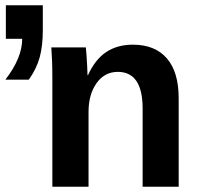

<svg xmlns="http://www.w3.org/2000/svg" viewBox="-31 -708 759 728"><path d="M304.7 -283.2V0H167.5V-410.2Q167.5 -452.6 166.3 -479.7Q165 -506.8 163.6 -528.3H294.4Q295.4 -522.5 296.9 -500.7Q298.3 -479 299.6 -456.3Q300.8 -433.6 300.8 -423.3H302.7Q330.6 -483.9 372.6 -511.2Q414.6 -538.6 472.7 -538.6Q556.6 -538.6 601.6 -486.8Q646.5 -435.1 646.5 -335.4V0H509.8V-296.4Q509.8 -435.5 415.5 -435.5Q365.7 -435.5 335.2 -392.8Q304.7 -350.1 304.7 -283.2ZM131.3 -592.8Q131.3 -533.7 119.4 -490.2Q107.4 -446.8 78.1 -405.8H-10.7Q53.2 -488.3 53.2 -561H-8.8V-688H131.3Z"/></svg>

Font: Arimo
Style: Bold
Weight: 700
Designer: Steve Matteson
Foundry: Monotype Imaging Inc.
Version: Version 1.33